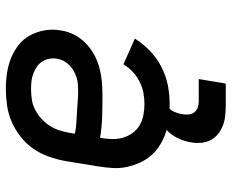

<svg xmlns="http://www.w3.org/2000/svg" viewBox="-86 -492 773 640"><g transform="rotate(-90 300.0 -171.5)"><path d="M274 8Q250 8 226 5.5Q202 3 179.5 -4.5Q157 -12 137.5 -24Q118 -36 103 -53Q88 -70 78.5 -91Q69 -112 64 -135Q59 -158 60.5 -182.5Q62 -207 66 -231L84 -341Q89 -368 98.5 -395Q108 -422 124.5 -446Q141 -470 164.5 -488.5Q188 -507 214.5 -518.5Q241 -530 269 -534Q297 -538 324 -538Q351 -538 377.5 -534Q404 -530 427.5 -520.5Q451 -511 471 -495Q491 -479 503 -456.5Q515 -434 519.5 -407.5Q524 -381 519 -355Q516 -332 505 -310.5Q494 -289 476.5 -272Q459 -255 438 -243.5Q417 -232 394 -226Q371 -220 348.5 -218Q326 -216 303 -216Q268 -216 232 -217Q196 -218 161 -224L160 -217Q157 -199 157 -180Q157 -161 162.5 -144.5Q168 -128 178.5 -114Q189 -100 204 -91.5Q219 -83 237 -79.5Q255 -76 274 -76Q293 -76 311.5 -79.5Q330 -83 348 -92Q366 -101 381 -115Q396 -129 406 -146L492 -108Q474 -80 450 -57Q426 -34 396.5 -19Q367 -4 336 2Q305 8 274 8ZM318 -297Q329 -297 340.5 -298Q352 -299 363 -302.5Q374 -306 384.5 -312Q395 -318 403.5 -326.5Q412 -335 417.5 -345.5Q423 -356 425 -368Q427 -381 424.5 -394Q422 -407 415 -417.5Q408 -428 397.5 -435Q387 -442 375 -446.5Q363 -451 350 -452.5Q337 -454 324 -454Q307 -454 289.5 -451.5Q272 -449 256 -441Q240 -433 226 -420.5Q212 -408 202 -393Q192 -378 186.5 -361Q181 -344 178 -327L175 -308Q193 -304 210.5 -303Q228 -302 246 -301Q264 -300 282 -298.5Q300 -297 318 -297ZM342 195H267Q250 195 233 193Q216 191 201 185Q186 179 173.5 169Q161 159 153.5 144.5Q146 130 144.5 113Q143 96 146 79Q150 55 161 33Q172 11 191 -5.5Q210 -22 234 -28.5Q258 -35 281 -35L275 0Q267 0 260 6Q253 12 249.5 19.5Q246 27 243.5 34.5Q241 42 240 50Q238 61 239 71.5Q240 82 246 90Q252 98 262 101.5Q272 105 282 105H357Z"/></g></svg>

Font: Iosevka Curly Slab MdEx
Style: Italic
Weight: 500
Width: 7
Italic angle: -9°
Monospace: yes
Designer: Belleve Invis
Foundry: Belleve Invis
Version: Version 11.0.0; ttfautohint (v1.8.3)